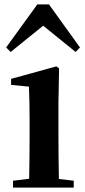

<svg xmlns="http://www.w3.org/2000/svg" viewBox="-20 -851 386 871"><path d="M245.1 -384.8V-235.4Q245.1 -152.3 247.1 -39.1L314.5 -31.2V0H39.1V-31.2L112.3 -40Q114.3 -153.3 114.3 -235.4V-305.7Q114.3 -386.7 111.3 -458L30.3 -465.8V-493.2L235.4 -549.8L248 -541ZM202.1 -831.1 342.8 -635.7 323.2 -615.2 175.8 -734.4 28.3 -615.2 7.8 -635.7 149.4 -831.1Z"/></svg>

Font: GenRyuMin TW TTF Bold
Style: Regular
Weight: 700
Version: Version 1.300